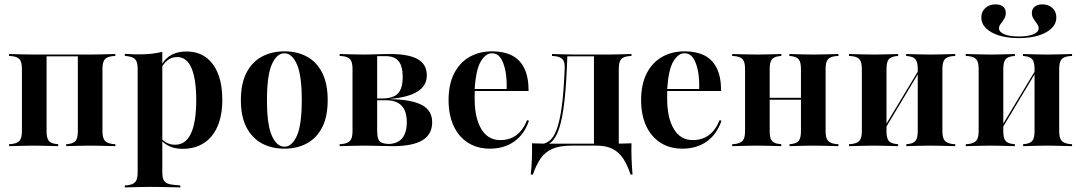

<svg xmlns="http://www.w3.org/2000/svg" viewBox="-20 -660 4880 867"><path d="M387.1 -2.4Q362.1 -2.4 337.5 -1.6Q312.9 -0.8 279 0V-8.9L287.1 -9.7Q312.1 -12.1 321.8 -24.6Q331.5 -37.1 331.5 -67.7V-413.7H387.1Q413.7 -413.7 439.5 -414.5Q465.3 -415.3 500.8 -416.1V-407.3L488.7 -406.5Q462.9 -404 452.8 -391.5Q442.7 -379 442.7 -348.4V-67.7Q442.7 -37.9 452.8 -25.4Q462.9 -12.9 488.7 -9.7L500.8 -8.9V0Q465.3 -0.8 439.5 -1.6Q413.7 -2.4 387.1 -2.4ZM134.7 -2.4Q108.1 -2.4 82.3 -1.6Q56.5 -0.8 21 0V-8.9L33.1 -9.7Q58.9 -12.9 69 -25.4Q79 -37.9 79 -67.7V-348.4Q79 -379 69 -391.5Q58.9 -404 33.1 -406.5L21 -407.3V-416.1Q56.5 -415.3 82.3 -414.5Q108.1 -413.7 134.7 -413.7H190.3V-67.7Q190.3 -37.1 200 -24.6Q209.7 -12.1 234.7 -9.7L242.7 -8.9V0Q208.9 -0.8 184.7 -1.6Q160.5 -2.4 134.7 -2.4ZM163.7 -405.6V-413.7H358.9V-405.6Z M657.3 183.9Q630.6 183.9 604.8 184.7Q579 185.5 543.5 186.3V177.4L555.6 176.6Q581.5 173.4 591.5 160.9Q601.6 148.4 601.6 118.5V-208.1H712.9V118.5Q712.9 138.7 717.7 150.4Q722.6 162.1 734.7 167.7Q746.8 173.4 767.7 175L794.4 177.4V186.3Q766.9 185.5 744 185.1Q721 184.7 700 184.3Q679 183.9 657.3 183.9ZM822.6 -427.4Q873.4 -427.4 909.3 -401.6Q945.2 -375.8 964.5 -327Q983.9 -278.2 983.9 -209.7Q983.9 -139.5 962.5 -89.9Q941.1 -40.3 900.8 -14.1Q860.5 12.1 804 12.1Q764.5 12.1 737.9 -3.2Q711.3 -18.5 701.6 -36.3L704 -42.7Q711.3 -28.2 729 -17.3Q746.8 -6.5 771 -6.5Q818.5 -6.5 842.3 -57.3Q866.1 -108.1 866.1 -208.1Q866.1 -302.4 844.8 -352.4Q823.4 -402.4 779.8 -402.4Q754.8 -402.4 735.5 -387.1Q716.1 -371.8 704 -341.9L701.6 -347.6Q714.5 -385.5 745.2 -406.5Q775.8 -427.4 822.6 -427.4ZM601.6 -208.1V-349.2Q601.6 -379 591.5 -391.1Q581.5 -403.2 554 -406.5L543.5 -408.1V-416.9Q564.5 -415.3 579.8 -414.9Q595.2 -414.5 609.7 -414.5Q637.9 -414.5 663.7 -417.3Q689.5 -420.2 712.9 -425.8V-416.9V-208.1Z M1263.7 11.3Q1206.5 11.3 1162.5 -12.5Q1118.5 -36.3 1093.1 -84.7Q1067.7 -133.1 1067.7 -208.1Q1067.7 -283.1 1093.1 -331.9Q1118.5 -380.6 1162.9 -404.4Q1207.3 -428.2 1264.5 -428.2Q1321.8 -428.2 1365.7 -404.4Q1409.7 -380.6 1434.7 -331.9Q1459.7 -283.1 1459.7 -208.1Q1459.7 -133.1 1434.7 -84.7Q1409.7 -36.3 1365.7 -12.5Q1321.8 11.3 1263.7 11.3ZM1264.5 2.4Q1298.4 2.4 1320.6 -46.8Q1342.7 -96 1342.7 -208.1Q1342.7 -320.2 1320.6 -369.8Q1298.4 -419.4 1264.5 -419.4Q1229.8 -419.4 1207.7 -369.8Q1185.5 -320.2 1185.5 -208.1Q1185.5 -96 1207.7 -46.8Q1229.8 2.4 1264.5 2.4Z M1627.4 -2.4Q1600.8 -2.4 1575 -1.6Q1549.2 -0.8 1513.7 0V-8.9L1525.8 -9.7Q1551.6 -12.9 1561.7 -25.4Q1571.8 -37.9 1571.8 -67.7V-348.4Q1571.8 -379 1561.7 -391.5Q1551.6 -404 1525.8 -406.5L1513.7 -407.3V-416.1Q1549.2 -415.3 1575 -414.5Q1600.8 -413.7 1627.4 -413.7H1626.6Q1654.8 -413.7 1682.3 -414.9Q1709.7 -416.1 1740.3 -416.1Q1825.8 -416.1 1866.5 -392.7Q1907.3 -369.4 1907.3 -319.4Q1907.3 -273.4 1866.1 -247.2Q1825 -221 1744.4 -213.7V-212.1Q1838.7 -210.5 1885.1 -185.9Q1931.5 -161.3 1931.5 -108.1Q1931.5 -53.2 1887.5 -26.6Q1843.5 0 1753.2 0Q1725.8 0 1691.9 -1.2Q1658.1 -2.4 1628.2 -2.4ZM1683.1 -71Q1683.1 -46.8 1687.9 -33.1Q1692.7 -19.4 1706.5 -14.5Q1720.2 -9.7 1744.4 -9.7H1730.6Q1773.4 -9.7 1795.2 -34.7Q1816.9 -59.7 1816.9 -108.1Q1816.9 -158.1 1793.5 -182.7Q1770.2 -207.3 1722.6 -207.3H1658.9V-215.3H1704Q1755.6 -215.3 1777 -237.9Q1798.4 -260.5 1798.4 -312.9Q1798.4 -360.5 1780.2 -383.5Q1762.1 -406.5 1721 -406.5H1680.6L1683.1 -408.1Z M2191.9 11.3Q2135.5 11.3 2093.5 -15.3Q2051.6 -41.9 2028.6 -91.1Q2005.6 -140.3 2005.6 -208.1Q2005.6 -279 2030.6 -328.2Q2055.6 -377.4 2100 -402.8Q2144.4 -428.2 2202.4 -428.2Q2254 -428.2 2290.7 -410.1Q2327.4 -391.9 2347.2 -352.4Q2366.9 -312.9 2366.9 -249.2H2085.5L2084.7 -258.1H2267.7Q2269.4 -302.4 2262.5 -338.7Q2255.6 -375 2241.1 -397.2Q2226.6 -419.4 2200.8 -419.4Q2173.4 -419.4 2151.2 -382.7Q2129 -346 2123.4 -256.5L2124.2 -254.8Q2123.4 -245.2 2123.4 -234.7Q2123.4 -224.2 2123.4 -213.7Q2123.4 -128.2 2153.2 -77.8Q2183.1 -27.4 2238.7 -27.4Q2280.6 -27.4 2310.9 -49.2Q2341.1 -71 2360.5 -117.7L2368.5 -114.5Q2347.6 -53.2 2302 -21Q2256.5 11.3 2191.9 11.3Z M2562.1 -2.4Q2507.3 -2.4 2474.2 12.1Q2441.1 26.6 2421.4 55.2Q2401.6 83.9 2386.3 128.2H2376.6Q2380.6 91.9 2381.9 56.5Q2383.1 21 2382.3 -12.9Q2403.2 -12.1 2425.4 -11.7Q2447.6 -11.3 2469.4 -11.3H2562.1H2685.5V-2.4ZM2412.9 1.6 2415.3 -8.9Q2440.3 -8.9 2459.7 -23Q2479 -37.1 2493.1 -73.8Q2507.3 -110.5 2516.5 -177Q2525.8 -243.5 2529.8 -348.4Q2531.5 -379 2521 -391.5Q2510.5 -404 2484.7 -406.5L2472.6 -407.3V-416.1Q2507.3 -415.3 2533.5 -414.5Q2559.7 -413.7 2586.3 -413.7H2590.3H2717.7Q2745.2 -413.7 2771 -414.5Q2796.8 -415.3 2831.5 -416.1V-407.3L2820.2 -406.5Q2793.5 -404 2783.9 -391.5Q2774.2 -379 2774.2 -348.4V-208.1H2662.1V-407.3L2665.3 -405.6H2538.7L2541.9 -407.3Q2537.9 -281.5 2528.6 -201.6Q2519.4 -121.8 2504 -77.4Q2488.7 -33.1 2466.1 -15.7Q2443.5 1.6 2412.9 1.6ZM2662.1 -2.4V-208.1H2774.2V-2.4ZM2662.1 -2.4 2662.9 -10.5 2753.2 -11.3H2672.6H2744.4Q2766.1 -11.3 2788.3 -11.7Q2810.5 -12.1 2831.5 -12.9Q2830.6 21 2831.9 56.5Q2833.1 91.9 2836.3 128.2H2827.4Q2812.9 83.9 2793.5 55.2Q2774.2 26.6 2745.6 12.1Q2716.9 -2.4 2672.6 -2.4Z M3061.3 11.3Q3004.8 11.3 2962.9 -15.3Q2921 -41.9 2898 -91.1Q2875 -140.3 2875 -208.1Q2875 -279 2900 -328.2Q2925 -377.4 2969.4 -402.8Q3013.7 -428.2 3071.8 -428.2Q3123.4 -428.2 3160.1 -410.1Q3196.8 -391.9 3216.5 -352.4Q3236.3 -312.9 3236.3 -249.2H2954.8L2954 -258.1H3137.1Q3138.7 -302.4 3131.9 -338.7Q3125 -375 3110.5 -397.2Q3096 -419.4 3070.2 -419.4Q3042.7 -419.4 3020.6 -382.7Q2998.4 -346 2992.7 -256.5L2993.5 -254.8Q2992.7 -245.2 2992.7 -234.7Q2992.7 -224.2 2992.7 -213.7Q2992.7 -128.2 3022.6 -77.8Q3052.4 -27.4 3108.1 -27.4Q3150 -27.4 3180.2 -49.2Q3210.5 -71 3229.8 -117.7L3237.9 -114.5Q3216.9 -53.2 3171.4 -21Q3125.8 11.3 3061.3 11.3Z M3652.4 -2.4Q3627.4 -2.4 3602.8 -1.6Q3578.2 -0.8 3545.2 0V-8.9L3553.2 -9.7Q3577.4 -12.1 3587.1 -24.6Q3596.8 -37.1 3596.8 -67.7V-208.1H3708.1V-67.7Q3708.1 -37.9 3718.1 -25.4Q3728.2 -12.9 3754 -9.7L3766.1 -8.9V0Q3730.6 -0.8 3704.8 -1.6Q3679 -2.4 3652.4 -2.4ZM3400 -2.4Q3373.4 -2.4 3347.6 -1.6Q3321.8 -0.8 3286.3 0V-8.9L3298.4 -9.7Q3324.2 -12.9 3334.3 -25.4Q3344.4 -37.9 3344.4 -67.7V-348.4Q3344.4 -379 3334.3 -391.5Q3324.2 -404 3298.4 -406.5L3286.3 -407.3V-416.1Q3321.8 -415.3 3347.6 -414.5Q3373.4 -413.7 3400 -413.7Q3425.8 -413.7 3450 -414.5Q3474.2 -415.3 3508.1 -416.1V-407.3L3500 -406.5Q3475 -404 3465.3 -391.5Q3455.6 -379 3455.6 -348.4V-67.7Q3455.6 -37.1 3465.3 -24.6Q3475 -12.1 3500 -9.7L3508.1 -8.9V0Q3474.2 -0.8 3450 -1.6Q3425.8 -2.4 3400 -2.4ZM3596.8 -208.1V-348.4Q3596.8 -379 3587.1 -391.5Q3577.4 -404 3552.4 -406.5L3544.4 -407.3V-416.1Q3578.2 -415.3 3602.8 -414.5Q3627.4 -413.7 3652.4 -413.7Q3679 -413.7 3704.8 -414.5Q3730.6 -415.3 3766.1 -416.1V-407.3L3754 -406.5Q3728.2 -404 3718.1 -391.5Q3708.1 -379 3708.1 -348.4V-208.1ZM3412.9 -209.7V-218.5H3641.1V-209.7Z M4179.8 -2.4Q4154.8 -2.4 4130.2 -1.6Q4105.6 -0.8 4072.6 0V-8.9L4080.6 -9.7Q4104.8 -12.1 4114.5 -24.6Q4124.2 -37.1 4124.2 -67.7V-208.1H4235.5V-67.7Q4235.5 -37.9 4245.6 -25.4Q4255.6 -12.9 4281.5 -9.7L4293.5 -8.9V0Q4258.1 -0.8 4232.3 -1.6Q4206.5 -2.4 4179.8 -2.4ZM3927.4 -2.4Q3900.8 -2.4 3875 -1.6Q3849.2 -0.8 3813.7 0V-8.9L3825.8 -9.7Q3851.6 -12.9 3861.7 -25.4Q3871.8 -37.9 3871.8 -67.7V-348.4Q3871.8 -379 3861.7 -391.5Q3851.6 -404 3825.8 -406.5L3813.7 -407.3V-416.1Q3849.2 -415.3 3875 -414.5Q3900.8 -413.7 3927.4 -413.7Q3953.2 -413.7 3977.4 -414.5Q4001.6 -415.3 4035.5 -416.1V-407.3L4027.4 -406.5Q4002.4 -404 3992.7 -391.5Q3983.1 -379 3983.1 -348.4V-67.7Q3983.1 -37.1 3992.7 -24.6Q4002.4 -12.1 4027.4 -9.7L4035.5 -8.9V0Q4001.6 -0.8 3977.4 -1.6Q3953.2 -2.4 3927.4 -2.4ZM4124.2 -208.1V-348.4Q4124.2 -379 4114.5 -391.5Q4104.8 -404 4079.8 -406.5L4071.8 -407.3V-416.1Q4105.6 -415.3 4130.2 -414.5Q4154.8 -413.7 4179.8 -413.7Q4206.5 -413.7 4232.3 -414.5Q4258.1 -415.3 4293.5 -416.1V-407.3L4281.5 -406.5Q4255.6 -404 4245.6 -391.5Q4235.5 -379 4235.5 -348.4V-208.1ZM3947.6 -29.8 3946 -40.3 4154.8 -387.1 4155.6 -376.6Z M4707.3 -2.4Q4682.3 -2.4 4657.7 -1.6Q4633.1 -0.8 4600 0V-8.9L4608.1 -9.7Q4632.3 -12.1 4641.9 -24.6Q4651.6 -37.1 4651.6 -67.7V-208.1H4762.9V-67.7Q4762.9 -37.9 4773 -25.4Q4783.1 -12.9 4808.9 -9.7L4821 -8.9V0Q4785.5 -0.8 4759.7 -1.6Q4733.9 -2.4 4707.3 -2.4ZM4454.8 -2.4Q4428.2 -2.4 4402.4 -1.6Q4376.6 -0.8 4341.1 0V-8.9L4353.2 -9.7Q4379 -12.9 4389.1 -25.4Q4399.2 -37.9 4399.2 -67.7V-348.4Q4399.2 -379 4389.1 -391.5Q4379 -404 4353.2 -406.5L4341.1 -407.3V-416.1Q4376.6 -415.3 4402.4 -414.5Q4428.2 -413.7 4454.8 -413.7Q4480.6 -413.7 4504.8 -414.5Q4529 -415.3 4562.9 -416.1V-407.3L4554.8 -406.5Q4529.8 -404 4520.2 -391.5Q4510.5 -379 4510.5 -348.4V-67.7Q4510.5 -37.1 4520.2 -24.6Q4529.8 -12.1 4554.8 -9.7L4562.9 -8.9V0Q4529 -0.8 4504.8 -1.6Q4480.6 -2.4 4454.8 -2.4ZM4651.6 -208.1V-348.4Q4651.6 -379 4641.9 -391.5Q4632.3 -404 4607.3 -406.5L4599.2 -407.3V-416.1Q4633.1 -415.3 4657.7 -414.5Q4682.3 -413.7 4707.3 -413.7Q4733.9 -413.7 4759.7 -414.5Q4785.5 -415.3 4821 -416.1V-407.3L4808.9 -406.5Q4783.1 -404 4773 -391.5Q4762.9 -379 4762.9 -348.4V-208.1ZM4475 -29.8 4473.4 -40.3 4682.3 -387.1 4683.1 -376.6ZM4580.6 -487.9Q4529.8 -487.9 4491.9 -499.6Q4454 -511.3 4432.7 -532.3Q4411.3 -553.2 4411.3 -581.5Q4411.3 -607.3 4429.4 -623.8Q4447.6 -640.3 4475.8 -640.3Q4496.8 -640.3 4509.3 -630.2Q4521.8 -620.2 4521.8 -601.6Q4521.8 -587.1 4514.5 -575Q4507.3 -562.9 4499.2 -552.8Q4491.1 -542.7 4491.1 -532.3Q4491.1 -515.3 4515.7 -505.2Q4540.3 -495.2 4580.6 -495.2Q4621.8 -495.2 4646 -505.2Q4670.2 -515.3 4670.2 -532.3Q4670.2 -542.7 4662.5 -552.8Q4654.8 -562.9 4647.2 -575Q4639.5 -587.1 4639.5 -601.6Q4639.5 -619.4 4652.4 -629.8Q4665.3 -640.3 4686.3 -640.3Q4714.5 -640.3 4732.3 -623.8Q4750 -607.3 4750 -581.5Q4750 -553.2 4728.6 -532.3Q4707.3 -511.3 4669.4 -499.6Q4631.5 -487.9 4580.6 -487.9Z"/></svg>

Font: Playfair 144pt SemiCondensed
Style: Bold
Weight: 700
Width: 4
Designer: Claus Eggers Sørensen
Foundry: Claus Eggers Sørensen
Version: Version 2.203